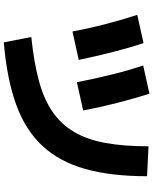

<svg xmlns="http://www.w3.org/2000/svg" viewBox="85 -880 829 1040"><g transform="rotate(90 500.0 -359.5)"><path d="M180 -114Q316 -128 416.5 -155Q517 -182 585 -229Q653 -276 694.5 -346.5Q736 -417 754 -516.5Q772 -616 772 -749L934 -741Q934 -545 894.5 -405.5Q855 -266 769.5 -174Q684 -82 546 -32Q408 18 209 35ZM150 -337Q133 -428 109.5 -518Q86 -608 60 -688L213 -722Q238 -647 261 -556.5Q284 -466 304 -371ZM425 -361Q406 -457 383.5 -549Q361 -641 334 -720L487 -754Q512 -676 536 -583Q560 -490 578 -395Z"/></g></svg>

Font: M PLUS 1 Thin ExtraBold
Style: Regular
Weight: 800
Version: Version 1.001